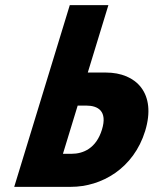

<svg xmlns="http://www.w3.org/2000/svg" viewBox="-20 -723 593 741"><path d="M34.9 -1.9 249.3 -703.1H398.3L318.8 -443H388.8C506.3 -443 584.5 -362.3 540.3 -217.8C495.8 -72.4 371.4 -1.9 253.9 -1.9ZM279.8 -315.5 222.9 -129.4H255.7C301.6 -129.4 351.4 -150.6 373.5 -222.9C395.4 -294.3 358.5 -315.5 312.6 -315.5Z"/></svg>

Font: Hussar
Style: BdSuprConOblThree
Weight: 700
Foundry: Cannot Into Space Fonts
Version: Version 2.00